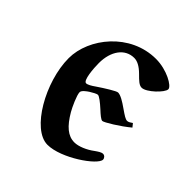

<svg xmlns="http://www.w3.org/2000/svg" viewBox="-160 -589 797 797"><g transform="rotate(45 238.0 -190.5)"><path d="M47 -222C47 -83 148 95 239 95C319 95 446 7 446 -25C446 -32 439 -42 429 -42C419 -42 408 -34 395 -25C370 -6 336 9 311 9C273 9 243 -17 212 -70C201 -89 179 -137 179 -154C179 -165 198 -178 207 -184C219 -191 233 -200 241 -200C248 -200 268 -185 291 -164C306 -150 322 -136 330 -136C339 -136 400 -173 438 -205L426 -220C419 -215 410 -209 403 -209C393 -209 381 -217 355 -235C331 -252 308 -266 293 -266C284 -266 241 -239 210 -218C196 -208 181 -199 172 -199C155 -199 150 -265 150 -296C150 -366 185 -415 239 -415C257 -415 277 -405 300 -382C320 -362 333 -349 348 -349C375 -349 431 -403 431 -423C431 -441 370 -476 306 -476C155 -476 47 -339 47 -222Z"/></g></svg>

Font: Monomakh Unicode
Style: Regular
Weight: 400
Version: Version 1.2